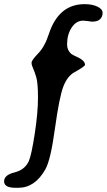

<svg xmlns="http://www.w3.org/2000/svg" viewBox="-44 -725 513 921"><path d="M30.3 175.8Q-24.4 175.8 -24.4 145Q-24.4 114.3 25.4 102.1Q75.2 89.8 94.2 47.9Q106.9 19 122.6 -83Q138.2 -185.1 138.2 -255.9Q138.2 -326.7 130.1 -354Q122.1 -381.3 114.7 -397Q107.4 -412.6 107.4 -424.3Q107.4 -436 139.2 -468.8Q170.9 -501.5 190.4 -562Q237.3 -705.1 361.8 -705.1Q398.9 -705.1 423.6 -693.1Q448.2 -681.2 448.2 -663.3Q448.2 -645.5 436.5 -633.3Q424.8 -621.1 397 -621.1L376 -624Q361.8 -626 355 -626Q321.8 -626 299.8 -592.8Q277.8 -559.6 277.8 -511.7Q277.8 -484.9 296.4 -467.8Q300.8 -463.9 313.5 -457.5L323.2 -453.1Q363.8 -435.1 363.8 -414.1Q363.8 -406.7 313 -378.4Q279.3 -359.9 260 -310.3Q240.7 -260.7 219.7 -109.4Q199.2 42 173.8 86.9Q124 175.8 43.9 175.8Z"/></svg>

Font: Averia Gruesa Libre
Style: Regular
Weight: 500
Italic angle: -1.70001°
Version: Version 1.001